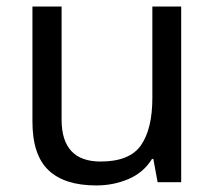

<svg xmlns="http://www.w3.org/2000/svg" viewBox="-20 -556 658 586"><path d="M533 -536V0H461L448 -71H444Q418 -29 372 -9.5Q326 10 274 10Q177 10 128 -36.5Q79 -83 79 -185V-536H168V-191Q168 -63 287 -63Q376 -63 410.5 -113Q445 -163 445 -257V-536Z"/></svg>

Font: Noto Sans Old South Arabian
Style: Regular
Weight: 400
Designer: Monotype Design Team
Foundry: Monotype Imaging Inc.
Version: Version 2.001; ttfautohint (v1.8.4.7-5d5b)